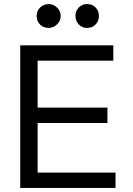

<svg xmlns="http://www.w3.org/2000/svg" viewBox="-20 -929 658 949"><path d="M166 -321H511V-397H166V-629H540V-705H80V0H551V-76H166ZM161 -851Q161 -825 177.5 -808Q194 -791 220 -791Q244 -791 262 -808.5Q280 -826 280 -850Q280 -874 262 -891.5Q244 -909 220 -909Q196 -909 178.5 -892Q161 -875 161 -851ZM353 -851Q353 -825 369.5 -808Q386 -791 410 -791Q436 -791 452.5 -808Q469 -825 469 -850Q469 -875 452.5 -892Q436 -909 410 -909Q386 -909 369.5 -892Q353 -875 353 -851Z"/></svg>

Font: Geom Light
Style: Regular
Weight: 300
Version: Version 1.102